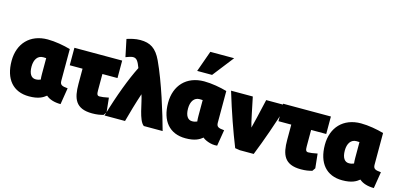

<svg xmlns="http://www.w3.org/2000/svg" viewBox="-76 -1392 4089 1953"><g transform="rotate(15 1968.5 -416.0)"><path d="M278 41C378 41 423 13 456 -14C490 17 545 34 610 34L638 -140C577 -145 556 -154 556 -198V-531C488 -551 392 -568 315 -568C128 -568 15 -444 15 -263C15 -72 110 41 278 41ZM316 -381C326 -381 341 -381 348 -380V-213C348 -192 349 -172 351 -155C336 -148 319 -144 299 -144C254 -144 226 -183 226 -259C226 -333 259 -381 316 -381Z M598 -372H733V-212C733 -58 768 42 944 42C992 42 1028 36 1062 26L1084 -6C1079 -56 1073 -107 1068 -157C1022 -148 996 -144 973 -144C948 -144 942 -159 942 -200V-372H1101V-556H598Z M1072 30H1288C1310 -54 1347 -181 1379 -276C1408 -195 1426 -12 1486 30H1684C1640 -134 1543 -452 1449 -652C1395 -767 1331 -806 1226 -806C1174 -806 1124 -792 1086 -780L1124 -598C1146 -606 1162 -612 1174 -615C1186 -618 1194 -619 1201 -619C1240 -619 1256 -587 1280 -525C1213 -392 1139 -199 1072 30Z M1926 41C2026 41 2071 13 2104 -14C2117 2 2189 39 2258 30L2286 -140C2225 -145 2204 -154 2204 -198V-531C2136 -551 2040 -568 1963 -568C1776 -568 1663 -444 1663 -263C1663 -72 1758 41 1926 41ZM1865 -652H2022L2195 -874H1944ZM1964 -381C1974 -381 1989 -381 1996 -380V-213C1996 -192 1997 -172 1999 -155C1984 -148 1967 -144 1947 -144C1902 -144 1874 -183 1874 -259C1874 -333 1907 -381 1964 -381Z M2250 -547C2313 -338 2379 -151 2442 7C2459 9 2476 12 2493 15H2639C2704 -147 2771 -338 2835 -547H2620C2597 -444 2549 -238 2547 -238C2530 -289 2502 -441 2479 -547Z M2796 -372H2931V-212C2931 -58 2966 42 3142 42C3190 42 3226 36 3260 26L3282 -6C3277 -56 3271 -107 3266 -157C3220 -148 3194 -144 3171 -144C3146 -144 3140 -159 3140 -200V-372H3299V-556H2796Z M3577 41C3677 41 3722 13 3755 -14C3789 17 3844 34 3909 34L3937 -140C3876 -145 3855 -154 3855 -198V-531C3787 -551 3691 -568 3614 -568C3427 -568 3314 -444 3314 -263C3314 -72 3409 41 3577 41ZM3615 -381C3625 -381 3640 -381 3647 -380V-213C3647 -192 3648 -172 3650 -155C3635 -148 3618 -144 3598 -144C3553 -144 3525 -183 3525 -259C3525 -333 3558 -381 3615 -381Z"/></g></svg>

Font: Repo ExtraBlack
Style: Regular
Weight: 400
Designer: Stefan Peev
Foundry: Context Ltd
Version: Version 001.502